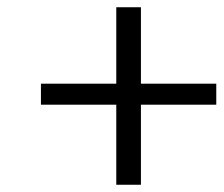

<svg xmlns="http://www.w3.org/2000/svg" viewBox="-20 -510 617 530"><path d="M93 -221V-279H301V-490H369V-279H577V-221H369V0H301V-221Z"/></svg>

Font: Lingua Franca
Style: Italic
Weight: 400
Italic angle: -13°
Version: Version 1.19